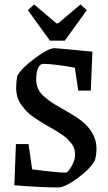

<svg xmlns="http://www.w3.org/2000/svg" viewBox="-20 -825 481 854"><path d="M202.1 -644 104 -779.8 131.8 -805.2 231 -721.2H238.8L337.9 -805.2L366.2 -779.8L268.1 -644ZM238.8 8.8Q164.1 8.8 43.9 -1L50.8 -184.1H106.9L123 -71.8Q233.9 -57.1 272 -57.1Q281.7 -57.1 297.9 -84.7Q314 -112.3 314 -137.2Q314 -151.4 310.1 -163.8Q306.2 -176.3 296.9 -187.7Q287.6 -199.2 279.1 -207.8Q270.5 -216.3 254.4 -227.1Q238.3 -237.8 228.3 -243.9Q218.3 -250 198.2 -261.2Q174.8 -274.9 162.6 -282.2Q150.4 -289.6 129.9 -303.7Q109.4 -317.9 98.1 -330.1Q86.9 -342.3 74.7 -358.9Q62.5 -375.5 57.1 -394.8Q51.8 -414.1 51.8 -436Q51.8 -461.4 57.1 -487.8Q75.2 -521.5 135.5 -566.2Q195.8 -610.8 222.2 -610.8Q231 -610.8 391.1 -595.2L383.8 -421.9H328.1L313 -523.9Q217.8 -541 171.9 -541Q158.7 -541 149.9 -523.7Q141.1 -506.3 141.1 -469.2Q141.1 -448.2 149.4 -430.2Q157.7 -412.1 175.3 -396.5Q192.9 -380.9 209 -370.1Q225.1 -359.4 252 -344.2Q318.4 -306.6 342.3 -287.6Q409.2 -234.9 409.2 -163.1Q409.2 -140.1 402.8 -113.8Q383.8 -75.7 326.2 -33.4Q268.6 8.8 238.8 8.8Z"/></svg>

Font: Grenze
Style: Regular
Weight: 400
Designer: Renata Polastri
Foundry: Omnibus-Type
Version: Version 1.002;PS 001.002;hotconv 1.0.88;makeotf.lib2.5.64775